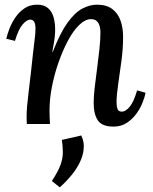

<svg xmlns="http://www.w3.org/2000/svg" viewBox="-20 -531 653 822"><path d="M466 11Q417 11 399 -15.5Q381 -42 381 -91Q381 -119 385.5 -157Q390 -195 395.5 -236.5Q401 -278 405.5 -319Q410 -360 410 -394Q410 -407 406.5 -419.5Q403 -432 394.5 -440.5Q386 -449 369 -449Q345 -449 319.5 -424.5Q294 -400 271.5 -358Q249 -316 231 -265Q213 -214 202.5 -160.5Q192 -107 192 -59Q192 -45 192.5 -29Q193 -13 194 0H95Q94 -12 94 -18.5Q94 -25 94 -33Q94 -52 96 -76.5Q98 -101 102.5 -137Q107 -173 113 -226Q118 -274 121.5 -304.5Q125 -335 127.5 -354.5Q130 -374 131 -386Q132 -398 132 -408Q132 -426 127 -436.5Q122 -447 109 -447Q95 -447 77 -426.5Q59 -406 44 -356L7 -365Q11 -384 20.5 -408.5Q30 -433 46 -456.5Q62 -480 85 -495.5Q108 -511 139 -511Q169 -511 186 -496Q203 -481 210 -455Q217 -429 216 -395Q215 -370 211 -349Q207 -328 204 -309H206Q237 -389 268.5 -433Q300 -477 332 -494Q364 -511 395 -511Q436 -511 460.5 -492.5Q485 -474 496 -443Q507 -412 507 -373Q507 -324 500 -271Q493 -218 486 -171Q479 -124 479 -93Q479 -75 483.5 -64Q488 -53 502 -53Q517 -53 534.5 -73Q552 -93 567 -144L603 -134Q600 -116 590 -91Q580 -66 563 -43Q546 -20 522 -4.5Q498 11 466 11ZM236 271 202 244Q229 203 239 175Q249 147 249 122.5Q249 98 245 68L328 49Q335 64 337.5 78.5Q340 93 338 108Q336 134 322.5 162.5Q309 191 286.5 218.5Q264 246 236 271Z"/></svg>

Font: Lora Medium
Style: Italic
Weight: 500
Italic angle: -3°
Designer: Olga Karpushina, Alexei Vanyashin (Cyrillic)
Foundry: Cyreal
Version: Version 3.004